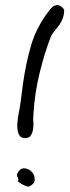

<svg xmlns="http://www.w3.org/2000/svg" viewBox="-20 -671 265 732"><path d="M224.6 -634.8Q224.6 -616.2 219.7 -602.5Q214.8 -588.9 207.5 -578.1Q200.2 -567.4 191.4 -557.1Q182.6 -546.9 175.8 -536.1Q151.4 -474.6 131.8 -396Q112.3 -317.4 107.4 -236.3Q106.4 -225.6 106.4 -214.8Q106.4 -209 107.4 -204.1V-198.2Q107.4 -185.5 105.5 -174.8Q102.5 -161.1 96.2 -152.8Q89.8 -144.5 74.2 -144.5Q56.6 -145.5 50.8 -161.1Q45.9 -173.8 45.9 -191.4V-197.3Q46.9 -218.8 51.8 -241.7Q56.6 -264.6 58.6 -282.2Q62.5 -316.4 67.9 -354Q73.2 -391.6 81.1 -428.7Q88.9 -465.8 99.1 -500Q109.4 -534.2 124 -562.5Q127 -568.4 135.3 -583Q143.6 -597.7 153.8 -612.3Q164.1 -627 174.3 -638.7Q184.6 -650.4 192.4 -650.4Q195.3 -651.4 198.2 -651.4Q207 -651.4 212.9 -646.5Q219.7 -640.6 224.6 -634.8ZM87.9 41Q76.2 38.1 66.4 32.7Q56.6 27.3 48.8 21.5Q49.8 17.6 49.8 14.6Q49.8 8.8 47.9 5.9Q44.9 2.9 44.9 -3.9V-7.8Q55.7 -29.3 71.3 -29.3H74.2Q90.8 -27.3 102.5 -14.6Q112.3 -2.9 112.3 12.7V14.6Q111.3 32.2 87.9 41Z"/></svg>

Font: Crafty Girls
Style: Regular
Weight: 400
Designer: Crystal Kluge
Foundry: Font Diner, Inc DBA Tart Workshop
Version: Version 1.001